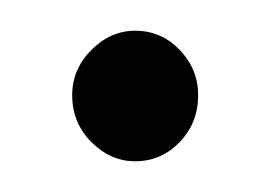

<svg xmlns="http://www.w3.org/2000/svg" viewBox="-20 -89 177 125"><path d="M68 -69Q85 -69 97 -56.5Q109 -44 109 -27Q109 -9 97 3.5Q85 16 68 16Q52 16 39.5 3.5Q27 -9 27 -27Q27 -44 39.5 -56.5Q52 -69 68 -69Z"/></svg>

Font: Zain Light
Style: Regular
Weight: 300
Designer: Zain,Boutros
Foundry: Mobile Telecommunications Company (Zain), 2024
Version: Version 1.51; ttfautohint (v1.8.4)